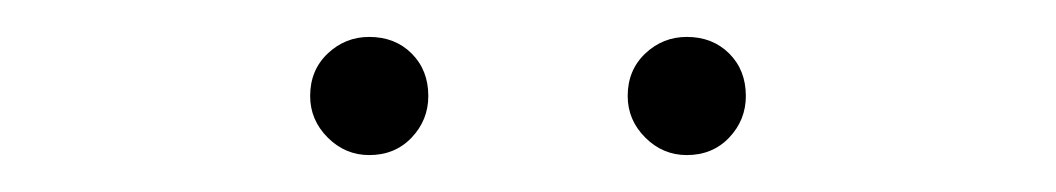

<svg xmlns="http://www.w3.org/2000/svg" viewBox="-20 -686 572 104"><path d="M180 -602Q167 -602 157.5 -611.5Q148 -621 148 -634Q148 -648 157.5 -657Q167 -666 180 -666Q194 -666 203 -657Q212 -648 212 -634Q212 -621 203 -611.5Q194 -602 180 -602ZM352 -602Q339 -602 329.5 -611.5Q320 -621 320 -634Q320 -648 329.5 -657Q339 -666 352 -666Q366 -666 375 -657Q384 -648 384 -634Q384 -621 375 -611.5Q366 -602 352 -602Z"/></svg>

Font: Mada ExtraLight
Style: Regular
Weight: 250
Designer: Khaled Hosny
Version: Version 1.5